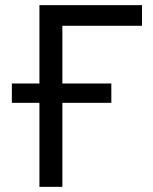

<svg xmlns="http://www.w3.org/2000/svg" viewBox="-20 -725 595 745"><path d="M26 -326V-401H412V-326ZM133 0V-705H531V-625H222V0Z"/></svg>

Font: TikTok Sans 24pt
Style: Regular
Weight: 400
Version: Version 4.000